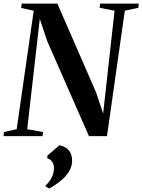

<svg xmlns="http://www.w3.org/2000/svg" viewBox="-38 -763 798 1076"><path d="M-18 0 -16 -23 55.5 -39 151 -703 80.5 -718.5 84 -743H283.5L500.5 -245L540 -127L604 -703L520 -719.5L523 -743H739.5L737.5 -719.5L661.5 -703L561.5 0H460.5L226.5 -533L185 -657L114.5 -39L203 -23L200.5 0ZM217.5 282 218 275.5Q233 262.5 243.2 246.8Q253.5 231 259 213.8Q264.5 196.5 264.5 179.5Q264.5 158.5 254.5 144Q244.5 129.5 227.5 124.5V109L295 51Q329.5 58 347.8 79.8Q366 101.5 366 136.5Q366 168 350.5 195.2Q335 222.5 306.2 246.8Q277.5 271 238 293.5Z"/></svg>

Font: Merriweather 120pt SemiBold
Style: Italic
Weight: 600
Italic angle: -7.8°
Version: Version 2.101